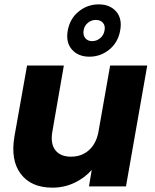

<svg xmlns="http://www.w3.org/2000/svg" viewBox="-20 -861 714 887"><path d="M660.2 -558.1 562 0H391.1L403.8 -76.2Q371.1 -38.6 323.7 -16.4Q276.4 5.9 222.2 5.9Q123.5 5.9 75.7 -57.9Q27.8 -121.6 46.9 -231.9L105 -558.1H274.9L222.2 -254.9Q211.9 -198.7 235.1 -168Q258.3 -137.2 308.1 -137.2Q356 -137.2 389.4 -166Q422.9 -194.8 434.1 -248L488.8 -558.1ZM462.9 -720.2Q467.3 -742.2 455.6 -755.6Q443.8 -769 422.9 -769Q402.3 -769 386 -755.6Q369.6 -742.2 366.2 -720.2Q362.8 -698.7 374 -684.8Q385.3 -670.9 405.8 -670.9Q426.3 -670.9 442.9 -684.8Q459.5 -698.7 462.9 -720.2ZM293 -720.2Q303.2 -775.4 343.8 -808.1Q384.3 -840.8 436 -840.8Q487.8 -840.8 516.6 -807.9Q545.4 -774.9 535.2 -720.2Q525.4 -665 485.1 -632.1Q444.8 -599.1 393.1 -599.1Q341.3 -599.1 312.3 -632.1Q283.2 -665 293 -720.2Z"/></svg>

Font: Poppins
Style: Bold Italic
Weight: 700
Italic angle: -10°
Designer: Ninad Kale (Devanagari), Jonny Pinhorn (Latin)
Foundry: Indian Type Foundry
Version: Version 3.200;PS 1.000;hotconv 16.6.54;makeotf.lib2.5.65590